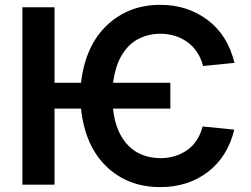

<svg xmlns="http://www.w3.org/2000/svg" viewBox="-20 -757 1029 787"><path d="M637.1 9.9Q504.3 9.9 416.5 -74.2Q328.5 -158.7 312.1 -311.8H203.5V0H71.7V-727.3H203.5V-417.6H312.1Q329.9 -569.6 418 -653.1Q506.7 -737.2 637.1 -737.2Q747.9 -737.2 830.6 -675.4Q913.4 -613.3 941.1 -499.3L812.5 -486.5Q795.1 -551.1 747.2 -585.2Q699.9 -618.6 637.1 -618.6Q589.1 -618.6 547.9 -597.7Q508.5 -577.8 480.8 -533.6Q453.1 -489.3 443.5 -417.6H678.3V-311.8H443.2Q448.9 -259.2 465.7 -221.1Q482.6 -182.9 508.2 -158Q533.7 -133.2 566.4 -121.1Q599.1 -109 637.1 -108.7Q698.9 -108.7 746.1 -141Q793 -173.3 810.7 -238.6L940.3 -225.5Q913 -114 831.7 -51.8Q750 9.9 637.1 9.9Z"/></svg>

Font: Linik Sans SemiBold
Style: Regular
Weight: 600
Designer: Fonts by Rasmus Andersson / Changes by Cristiano Sobral with parts from Marc Monis
Foundry: rsms
Version: Version 3.020; ttfautohint (v1.6)